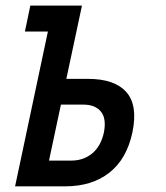

<svg xmlns="http://www.w3.org/2000/svg" viewBox="-20 -657 586 677"><path d="M86.9 -637.2H269L213.9 -378.9H291Q383.8 -378.9 425.3 -332.5Q466.8 -286.1 446.8 -189.9Q426.8 -96.2 365.5 -48.1Q304.2 0 210 0H33.2L148.9 -545.9H67.9ZM346.2 -189Q356 -238.8 335.9 -263.4Q315.9 -288.1 273.9 -288.1H194.8L152.8 -90.8H231.9Q273.9 -90.8 304.4 -115.5Q335 -140.1 346.2 -189Z"/></svg>

Font: Anonymous Pro
Style: Bold Italic
Weight: 700
Italic angle: -12°
Monospace: yes
Designer: Mark Simonson
Version: Version 1.003